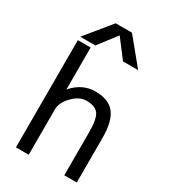

<svg xmlns="http://www.w3.org/2000/svg" viewBox="-229 -1062 1027 1169"><g transform="rotate(30 285.0 -477.0)"><path d="M489.3 -777.3H382.8L286.1 -904.3L188.5 -777.3H82L228.5 -956.1H342.8ZM169.9 -457Q237.3 -535.2 330.1 -535.2Q422.9 -535.2 465.3 -482.4Q507.8 -429.7 507.8 -310.5V2H419.9V-297.9Q419.9 -395.5 396 -427.2Q372.1 -459 310.5 -459Q261.7 -459 215.8 -412.1Q169.9 -365.2 169.9 -317.4V2H80.1V-752H169.9Z"/></g></svg>

Font: Nasu
Style: Regular
Weight: 400
Designer: Ryoko NISHIZUKA (kana &amp; ideographs); Paul D. Hunt (Latin, Greek &amp; Cyrillic); Wenlong ZHANG (bopomofo); Sandoll C
Version: Version 2014.1215